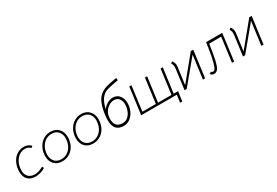

<svg xmlns="http://www.w3.org/2000/svg" viewBox="66 -1852 4491 3116"><g transform="rotate(-30 2311.0 -293.5)"><path d="M23 -194Q23 -219 26 -244Q37 -324 73 -384.5Q109 -445 165 -477.5Q221 -510 289 -510Q367 -510 417 -454L389 -429Q369 -451 344.5 -461.5Q320 -472 288 -472Q232 -472 184.5 -442.5Q137 -413 106 -359.5Q75 -306 66 -237Q63 -216 63 -196Q63 -119 105.5 -75.5Q148 -32 224 -32Q260 -32 299 -44Q338 -56 385 -81L401 -48Q359 -22 311 -8Q263 6 218 6Q124 6 73.5 -46.5Q23 -99 23 -194Z M513 -204Q513 -226 516 -248Q526 -323 563 -381.5Q600 -440 657.5 -472.5Q715 -505 783 -505Q876 -505 932 -446Q988 -387 988 -289Q988 -268 985 -245Q975 -170 938.5 -112.5Q902 -55 844.5 -23Q787 9 718 9Q624 9 568.5 -49Q513 -107 513 -204ZM945 -253Q948 -273 948 -292Q948 -372 903 -419.5Q858 -467 781 -467Q724 -467 676 -439Q628 -411 596.5 -360.5Q565 -310 556 -245Q553 -224 553 -206Q553 -125 598 -77Q643 -29 720 -29Q777 -29 825.5 -57Q874 -85 905.5 -136Q937 -187 945 -253Z M1089 -204Q1089 -226 1092 -248Q1102 -323 1139 -381.5Q1176 -440 1233.5 -472.5Q1291 -505 1359 -505Q1452 -505 1508 -446Q1564 -387 1564 -289Q1564 -268 1561 -245Q1551 -170 1514.5 -112.5Q1478 -55 1420.5 -23Q1363 9 1294 9Q1200 9 1144.5 -49Q1089 -107 1089 -204ZM1521 -253Q1524 -273 1524 -292Q1524 -372 1479 -419.5Q1434 -467 1357 -467Q1300 -467 1252 -439Q1204 -411 1172.5 -360.5Q1141 -310 1132 -245Q1129 -224 1129 -206Q1129 -125 1174 -77Q1219 -29 1296 -29Q1353 -29 1401.5 -57Q1450 -85 1481.5 -136Q1513 -187 1521 -253Z M1686 -161Q1684 -185 1684 -203Q1684 -247 1692 -309Q1702 -386 1723.5 -455.5Q1745 -525 1778 -571Q1816 -621 1862.5 -649Q1909 -677 1959 -690Q2009 -703 2096 -718L2146 -727L2151 -682Q2116 -675 2083 -670Q1973 -651 1916.5 -629.5Q1860 -608 1816 -548Q1772 -488 1744 -367Q1762 -399 1795 -425Q1828 -451 1865.5 -465.5Q1903 -480 1934 -480Q2013 -480 2058 -425Q2103 -370 2103 -283Q2103 -261 2100 -238Q2092 -174 2061.5 -117.5Q2031 -61 1981 -26Q1931 9 1867 9Q1784 9 1738.5 -33.5Q1693 -76 1686 -161ZM2056 -243Q2059 -263 2059 -282Q2059 -349 2026.5 -391.5Q1994 -434 1933 -434Q1882 -434 1833 -402.5Q1784 -371 1757 -321Q1736 -287 1730 -239Q1727 -215 1727 -193Q1727 -119 1764 -78.5Q1801 -38 1875 -38Q1924 -38 1962.5 -67Q2001 -96 2025 -143Q2049 -190 2056 -243Z M2885 140H2844L2863 0H2195L2261 -501H2302L2241 -40H2493L2554 -500H2595L2534 -40H2786L2847 -500H2888L2827 -40H2909Z M3414 -500H3459L3393 0H3352L3410 -436L3048 0H3008L3056 -364Q3059 -388 3059 -406Q3059 -431 3053.5 -448Q3048 -465 3036 -483L3066 -508Q3085 -485 3095 -455.5Q3105 -426 3101 -395L3057 -66Z M3494 -23 3528 -46Q3540 -30 3558 -30Q3565 -30 3571 -31Q3577 -32 3579 -33Q3607 -46 3632.5 -138.5Q3658 -231 3670.5 -307Q3683 -383 3701 -501H4003L3937 0H3897L3957 -456L3732 -455Q3706 -268 3683.5 -170.5Q3661 -73 3635 -32Q3617 -6 3598.5 2.5Q3580 11 3555 11Q3518 11 3494 -23Z M4509 -500H4554L4488 0H4447L4505 -436L4143 0H4103L4151 -364Q4154 -388 4154 -406Q4154 -431 4148.5 -448Q4143 -465 4131 -483L4161 -508Q4180 -485 4190 -455.5Q4200 -426 4196 -395L4152 -66Z"/></g></svg>

Font: Bellota Text Light
Style: Italic
Weight: 300
Italic angle: -7.5°
Designer: Kemie Guaida
Foundry: Kemie Guaida
Version: Version 4.001